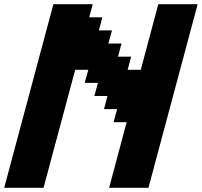

<svg xmlns="http://www.w3.org/2000/svg" viewBox="-20 -895 962 915"><path d="M500 0H687.5Q726.6 -146 804.7 -437.5Q882.8 -729 921.9 -875H734.4L650.9 -562.5H588.4L605 -625H542.5L559.1 -687.5H496.6L513.7 -750H451.2L467.8 -812.5H405.3L421.9 -875H234.4Q195.3 -729 117.2 -437.5Q39.1 -146 0 0H187.5L338.4 -562.5H400.9L383.8 -500H446.3L429.7 -437.5H492.2L475.6 -375H538.1L521 -312.5H583.5Z"/></svg>

Font: Faithful 32x
Style: SemiboldOblique
Weight: 400
Foundry: Faithful Resource Pack
Version: Version 1.0; January 27, 2023